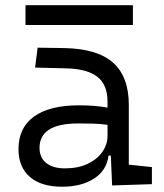

<svg xmlns="http://www.w3.org/2000/svg" viewBox="-20 -705 626 735"><path d="M409.2 4.9 404.3 -109.4H395.5Q388.2 -52.2 339.8 -21.2Q291.5 9.8 217.3 9.8Q137.7 9.8 94.2 -27.8Q50.8 -65.4 50.8 -134.3Q50.8 -216.3 110.4 -259Q169.9 -301.8 281.7 -301.8Q345.7 -301.8 391.6 -293V-315.9Q391.6 -381.3 352.1 -411.6Q312.5 -441.9 231 -443.4L114.3 -446.3L124 -522.5L224.6 -521Q352.1 -519 412.6 -465.3Q473.1 -411.6 473.1 -303.7V-74.7L561.5 -65.4V0ZM391.6 -227.1Q364.7 -231 336.2 -231.7Q307.6 -232.4 279.3 -232.4Q131.3 -232.4 131.3 -138.7Q131.3 -101.6 157 -81.1Q182.6 -60.5 228.5 -60.5Q279.8 -60.5 316.2 -78.1Q352.5 -95.7 372.1 -124Q391.6 -152.3 391.6 -184.1ZM77.6 -609.4V-685.1H488.8V-609.4Z"/></svg>

Font: CaskaydiaMono NF SemiLight
Style: Regular
Weight: 350
Designer: Aaron Bell
Foundry: Saja Typeworks
Version: Version 2111.001; ttfautohint (v1.8.4);Nerd Fonts 3.1.1